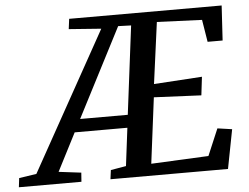

<svg xmlns="http://www.w3.org/2000/svg" viewBox="-140 -808 1132 873"><g transform="rotate(-5 426.0 -371.5)"><path d="M-88.5 0 -83.5 -41.5 -4 -53.5 347.5 -685.5 200 -696.5 206 -743H902L892.5 -584H824L807.5 -685.5L602 -694L564.5 -414L784.5 -428L774.5 -344L558.5 -354L520.5 -54L782.5 -66.5L834 -188L900.5 -178.5L866 0H329.5L335 -41.5L405 -53.5L426.5 -226.5H186L97.5 -54L200 -41.5L197 0ZM216 -285H433.5L484 -688.5L425 -690.5Z"/></g></svg>

Font: Merriweather 20pt Medium
Style: Italic
Weight: 500
Italic angle: -7.8°
Version: Version 2.101